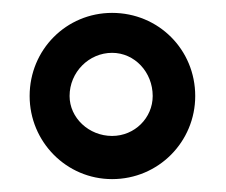

<svg xmlns="http://www.w3.org/2000/svg" viewBox="-20 -728 350 298"><path d="M154 -450C226 -450 283 -508 283 -579C283 -651 226 -708 154 -708C83 -708 26 -651 26 -579C26 -508 83 -450 154 -450ZM154 -517C118 -517 88 -545 88 -579C88 -616 118 -646 154 -646C189 -646 217 -616 217 -579C217 -545 189 -517 154 -517Z"/></svg>

Font: Arthouse Owned Medium
Style: Regular
Weight: 500
Designer: Jeremy Tribby
Foundry: Tribby Type
Version: Version 1.000;PS 001.000;hotconv 1.0.88;makeotf.lib2.5.64775